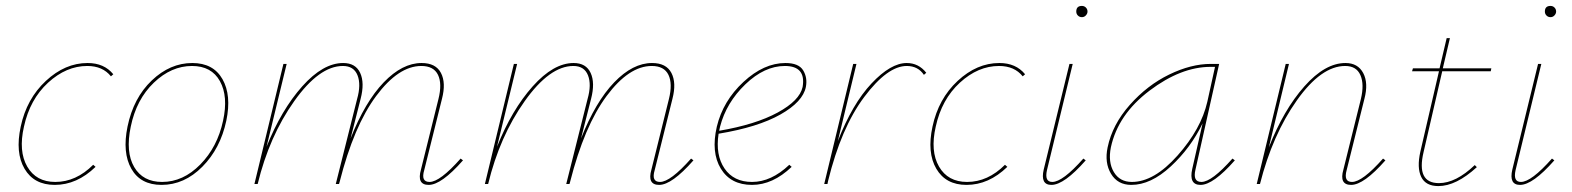

<svg xmlns="http://www.w3.org/2000/svg" viewBox="-20 -622 5313 649"><path d="M355 -364Q327 -399 275 -399Q204 -399 142.5 -342.5Q81 -286 61 -194Q42 -111 72 -59Q102 -7 167 -7Q237 -7 295 -65L303 -58Q240 3 165 3Q95 3 63 -51.5Q31 -106 50 -194Q70 -288 135 -348.5Q200 -409 276 -409Q332 -409 363 -371Z M526 3Q455 3 424 -51.5Q393 -106 411 -194Q431 -291 493 -350Q555 -409 630 -409Q701 -409 732 -354.5Q763 -300 745 -214Q725 -120 664 -58.5Q603 3 526 3ZM528 -7Q599 -7 657 -66Q715 -125 734 -214Q752 -296 723.5 -347.5Q695 -399 629 -399Q559 -399 500 -342.5Q441 -286 422 -194Q404 -108 433.5 -57.5Q463 -7 528 -7Z M1537 -86 1545 -80Q1472 3 1429 3Q1388 3 1403 -49L1462 -287Q1475 -339 1460.5 -369Q1446 -399 1404 -399Q1327 -399 1251.5 -297.5Q1176 -196 1128 -7L1126 0H1115L1187 -287Q1201 -336 1188.5 -367.5Q1176 -399 1139 -399Q1059 -399 974.5 -280Q890 -161 851 0H840L938 -406H949L881 -126Q931 -251 1001.5 -330Q1072 -409 1140 -409Q1182 -409 1197.5 -375.5Q1213 -342 1199 -288L1165 -154Q1214 -278 1277 -343.5Q1340 -409 1405 -409Q1453 -409 1470.5 -375.5Q1488 -342 1474 -288L1414 -47Q1402 -7 1432 -7Q1467 -7 1537 -86Z M2316 -86 2324 -80Q2251 3 2208 3Q2167 3 2182 -49L2241 -287Q2254 -339 2239.5 -369Q2225 -399 2183 -399Q2106 -399 2030.5 -297.5Q1955 -196 1907 -7L1905 0H1894L1966 -287Q1980 -336 1967.5 -367.5Q1955 -399 1918 -399Q1838 -399 1753.5 -280Q1669 -161 1630 0H1619L1717 -406H1728L1660 -126Q1710 -251 1780.5 -330Q1851 -409 1919 -409Q1961 -409 1976.5 -375.5Q1992 -342 1978 -288L1944 -154Q1993 -278 2056 -343.5Q2119 -409 2184 -409Q2232 -409 2249.5 -375.5Q2267 -342 2253 -288L2193 -47Q2181 -7 2211 -7Q2246 -7 2316 -86Z M2635 -409Q2680 -409 2695 -384Q2710 -359 2704 -328Q2694 -278 2618 -235Q2542 -192 2409 -170Q2398 -98 2429 -52.5Q2460 -7 2522 -7Q2587 -7 2648 -65L2656 -58Q2592 3 2522 3Q2450 3 2416.5 -52Q2383 -107 2403 -194Q2424 -281 2493 -345Q2562 -409 2635 -409ZM2693 -328Q2705 -399 2633 -399Q2564 -399 2499.5 -337Q2435 -275 2414 -194L2411 -180Q2534 -201 2608.5 -241.5Q2683 -282 2693 -328Z M3045 -409Q3085 -409 3111 -376L3103 -369Q3083 -399 3045 -399Q2980 -399 2901.5 -294.5Q2823 -190 2779 -10L2777 0H2766L2864 -406H2875L2812 -145Q2861 -271 2926 -340Q2991 -409 3045 -409Z M3437 -364Q3409 -399 3357 -399Q3286 -399 3224.5 -342.5Q3163 -286 3143 -194Q3124 -111 3154 -59Q3184 -7 3249 -7Q3319 -7 3377 -65L3385 -58Q3322 3 3247 3Q3177 3 3145 -51.5Q3113 -106 3132 -194Q3152 -288 3217 -348.5Q3282 -409 3358 -409Q3414 -409 3445 -371Z M3618 -583Q3618 -602 3637 -602Q3645 -602 3650.5 -596.5Q3656 -591 3656 -583Q3656 -576 3650.5 -570Q3645 -564 3637 -564Q3629 -564 3623.5 -569.5Q3618 -575 3618 -583ZM3534 3Q3496 3 3508 -49L3595 -406H3606L3519 -47Q3510 -7 3537 -7Q3572 -7 3642 -86L3650 -80Q3577 3 3534 3Z M4146 -86 4154 -80Q4081 3 4038 3Q3998 3 4010 -51L4045 -205Q4005 -122 3937.5 -59.5Q3870 3 3804 3Q3758 3 3735.5 -34.5Q3713 -72 3724 -124Q3740 -201 3799 -267.5Q3858 -334 3932 -370Q4006 -406 4073 -406H4101L4021 -49Q4011 -7 4041 -7Q4076 -7 4146 -86ZM3806 -7Q3881 -7 3960.5 -96.5Q4040 -186 4061 -278L4087 -396H4072Q3972 -396 3865.5 -315.5Q3759 -235 3735 -124Q3725 -74 3745 -40.5Q3765 -7 3806 -7Z M4655 -86 4663 -80Q4590 3 4547 3Q4506 3 4521 -49L4580 -287Q4592 -337 4578.5 -368Q4565 -399 4527 -399Q4446 -399 4363.5 -282.5Q4281 -166 4239 0H4228L4326 -406H4337L4269 -124Q4319 -251 4389 -330Q4459 -409 4528 -409Q4570 -409 4588 -375Q4606 -341 4592 -288L4532 -47Q4521 -7 4550 -7Q4585 -7 4655 -86Z M4855 -381 4792 -108Q4767 -3 4844 -3Q4901 -3 4965 -64L4972 -57Q4902 7 4842 7Q4799 7 4784 -24Q4769 -55 4781 -109L4844 -381H4753L4756 -391H4846L4870 -493H4881L4857 -391H5021L5019 -381Z M5202 -583Q5202 -602 5221 -602Q5229 -602 5234.5 -596.5Q5240 -591 5240 -583Q5240 -576 5234.5 -570Q5229 -564 5221 -564Q5213 -564 5207.5 -569.5Q5202 -575 5202 -583ZM5118 3Q5080 3 5092 -49L5179 -406H5190L5103 -47Q5094 -7 5121 -7Q5156 -7 5226 -86L5234 -80Q5161 3 5118 3Z"/></svg>

Font: EauTestInfant Hairline
Style: Italic
Weight: 250
Italic angle: -12°
Designer: Christian Thalmann (Catharsis Fonts)
Version: Version 0.001;PS 000.001;hotconv 1.0.88;makeotf.lib2.5.64775